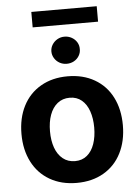

<svg xmlns="http://www.w3.org/2000/svg" viewBox="-59 -927 709 982"><g transform="rotate(-5 295.0 -435.5)"><path d="M34.8 -263.2Q34.8 -345.3 66.5 -407Q98.1 -468.8 157.2 -502.9Q216.2 -537.1 295.2 -537.1Q374.3 -537.1 433.4 -502.9Q492.5 -468.8 523.9 -407Q555.4 -345.3 555.4 -263.2Q555.4 -182.2 523.9 -120.2Q492.5 -58.2 433.4 -24Q374.3 10.2 295.2 10.2Q216.2 10.2 157.2 -24Q98.1 -58.2 66.5 -120.2Q34.8 -182.2 34.8 -263.2ZM408.4 -264.4Q408.4 -311.3 395.7 -348.1Q383 -385 357.8 -406Q332.6 -427 296.3 -427Q259.5 -427 233.5 -406Q207.6 -385 194.4 -348.4Q181.3 -311.9 181.3 -264.4Q181.3 -216.9 194.4 -180.2Q207.6 -143.6 233.5 -122.6Q259.5 -101.6 296.3 -101.6Q332.6 -101.6 357.8 -122.6Q383 -143.6 395.7 -180.5Q408.4 -217.4 408.4 -264.4ZM224 -670.6Q224 -689.6 234 -705.6Q244 -721.6 260.7 -731.1Q277.4 -740.5 296.9 -740.5Q317 -740.5 334 -731.1Q351 -721.6 360.7 -705.6Q370.4 -689.6 369.9 -670.6Q370.4 -652.1 360.7 -635.9Q351 -619.7 334.2 -610.4Q317.4 -601.2 296.9 -601.2Q277.4 -601.2 260.7 -610.4Q244 -619.7 234 -635.9Q224 -652.1 224 -670.6ZM475.2 -801.9H139.4V-881.2H475.2Z"/></g></svg>

Font: Pretendard GOV Variable
Style: Regular
Weight: 400
Designer: Base glyphs from Inter by Rasmus Andersson; Hangul glyphs from Noto Sans CJK(Source Han Sans) by Jang Soo-young and Kang
Foundry: Kil Hyung-jin
Version: Version 1.307;Glyphs 3.2 (3192)